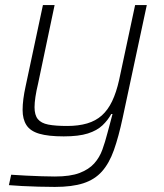

<svg xmlns="http://www.w3.org/2000/svg" viewBox="-20 -530 646 756"><path d="M196 206Q165 206 131 205Q97 204 67 202.5Q37 201 15 199L24 158Q52 160 83 161.5Q114 163 144 164Q174 165 196 165Q257 165 293.5 151Q330 137 351 113.5Q372 90 383 59.5Q394 29 403 -6Q408 -24 413 -43Q418 -62 423 -81H418Q405 -57 383.5 -36.5Q362 -16 326 -4.5Q290 7 231 7Q170 7 134.5 -3.5Q99 -14 84 -37.5Q69 -61 69 -97Q69 -117 72 -140.5Q75 -164 81 -191L149 -510H195L130 -201Q123 -172 119.5 -148.5Q116 -125 116 -108Q116 -77 129 -61Q142 -45 170 -39.5Q198 -34 245 -34Q289 -34 323 -44Q357 -54 381 -75.5Q405 -97 421.5 -131.5Q438 -166 449 -215L512 -510H558L463 -66Q447 9 428.5 61Q410 113 381.5 145Q353 177 308.5 191.5Q264 206 196 206Z"/></svg>

Font: Saira Thin ExtraLight
Style: Italic
Weight: 250
Italic angle: -12°
Version: Version 1.101